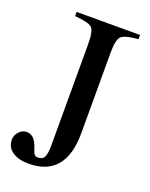

<svg xmlns="http://www.w3.org/2000/svg" viewBox="-136 -732 639 816"><g transform="rotate(20 183.5 -324.0)"><path d="M354 -662V-643Q293 -638 277.5 -622.5Q262 -607 262 -549V-185Q262 14 95 14Q49 14 21.5 -5Q-6 -24 -6 -58Q-6 -78 8.5 -94Q23 -110 43 -110Q76 -110 92 -68Q94 -63 97 -54.5Q100 -46 101.5 -41.5Q103 -37 106 -32.5Q109 -28 113 -26Q117 -24 123 -24Q145 -24 152.5 -39.5Q160 -55 160 -94V-550Q160 -609 145 -623.5Q130 -638 67 -643V-662Z"/></g></svg>

Font: STIX
Style: Regular
Weight: 400
Designer: MicroPress Inc., with final additions and corrections provided by Coen Hoffman, Elsevier (retired)
Version: Version 1.1.1